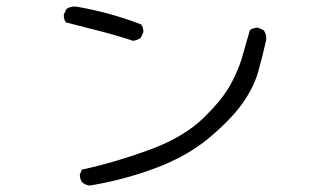

<svg xmlns="http://www.w3.org/2000/svg" viewBox="-20 -598 1040 601"><path d="M428.7 -499Q428.7 -512.7 421.9 -521.5Q374 -540 325.2 -553.5Q276.4 -566.9 223.1 -576.7Q218.3 -577.6 213.9 -577.6Q199.2 -577.6 188 -569.8L180.2 -553.2Q179.7 -551.3 179.7 -549.8Q179.7 -536.6 186.5 -527.8Q237.8 -514.6 269.5 -506.6Q301.3 -498.5 312 -495.6Q322.8 -492.7 333.3 -489.7Q343.8 -486.8 354.5 -483.4Q375.5 -477.5 396.5 -470.2Q409.7 -472.2 420.4 -479.5L428.2 -495.6Q428.7 -497.6 428.7 -499ZM813.5 -478Q813.5 -493.2 804.7 -503.9L788.1 -511.2Q787.6 -511.2 785.4 -511.2Q783.2 -511.2 779.8 -510.7Q776.4 -510.3 772.9 -509.3Q766.6 -507.3 762.2 -503.4Q751 -466.3 744.9 -443.6Q738.8 -420.9 736.1 -412.6Q733.4 -404.3 730.2 -395.8Q727.1 -387.2 723.1 -377.9Q708 -342.8 694.3 -320.8Q668 -278.3 617.7 -229.5Q555.2 -168.5 448.7 -129.4Q342.3 -90.3 236.3 -66.9L230 -51.8Q230 -51.3 230 -48.3Q230 -45.4 231 -41Q232.9 -32.2 238.8 -25.9Q248 -19 260.7 -17.1Q367.7 -34.7 466.8 -71.8Q565.9 -108.9 635.3 -167Q704.6 -225.6 739.5 -275.1Q774.4 -324.7 788.3 -373.8Q802.2 -422.9 813 -472.2Q813.5 -475.1 813.5 -478Z"/></svg>

Font: NaikaiFont
Style: Light
Weight: 300
Version: Version 1.89